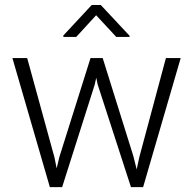

<svg xmlns="http://www.w3.org/2000/svg" viewBox="-20 -766 794 786"><path d="M223.1 -123.5 350.6 -528.3H400.4L525.9 -127L539.6 -72.3L550.3 -122.6L659.2 -528.3H719.7L565.9 0H516.1L379.9 -419.9L374 -447.8L367.7 -419.4L234.4 0H184.1L30.8 -528.3H91.3L203.1 -121.1L211.9 -76.7ZM392.6 -745.6 510.3 -619.6V-614.7H456.1L373.5 -703.6L292 -614.7H239.3V-620.6L355.5 -745.6Z"/></svg>

Font: Vazirmatn FD ExtraLight
Style: Regular
Weight: 200
Designer: Saber Rastikerdar
Foundry: Saber Rastikerdar
Version: Version 33.003